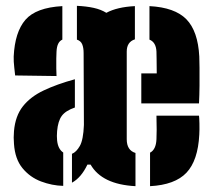

<svg xmlns="http://www.w3.org/2000/svg" viewBox="-20 -630 732 659"><path d="M445 9Q330 3 291 -65H280Q258.5 -20 227 -3V-102Q242 -108 254 -129Q266 -150 268 -201L267 -448Q267 -466 262.2 -477.8Q257.5 -489.5 244 -494V-610Q276.5 -608.5 301.5 -603Q326.5 -597.5 345 -586Q382 -606 443 -609V-495Q415 -486 415 -453V-152Q415 -114 445 -105ZM32 -371Q31.5 -376.5 29 -398Q26.5 -419.5 27 -436Q31 -520 67.2 -562Q103.5 -604 194 -609V-494Q175.5 -486 174 -453Q173.5 -446 173.2 -429.2Q173 -412.5 173.2 -395.2Q173.5 -378 174 -369ZM465 -275V-378H518Q518 -405 517.5 -426.8Q517 -448.5 517 -453Q515.5 -485 493 -494V-609Q580 -604.5 619.8 -563.8Q659.5 -523 664 -436Q664.5 -425 664.8 -397.2Q665 -369.5 664.8 -336.2Q664.5 -303 663 -275ZM197 8Q158.5 7 120.8 -7.2Q83 -21.5 57.2 -52.8Q31.5 -84 28 -136Q26 -158 28 -180Q32.5 -232 58.5 -265Q84.5 -298 129.8 -319.5Q175 -341 237 -358V-261Q205 -250 192 -232.2Q179 -214.5 176 -180Q174.5 -162.5 176 -148Q179 -118.5 197 -106.5ZM495 9V-106Q515.5 -116.5 517 -152Q518.5 -177.5 517 -233H663Q664 -228 664.5 -206.2Q665 -184.5 664 -168Q659.5 -79 620 -37.2Q580.5 4.5 495 9Z"/></svg>

Font: Big Shoulders Stencil Display Black
Style: Regular
Weight: 900
Designer: Patric King
Foundry: XO Type Co
Version: Version 1.000